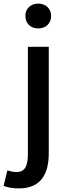

<svg xmlns="http://www.w3.org/2000/svg" viewBox="-68 -811 377 1067"><path d="M37 236C159 236 203 156 203 41V-551H87V43C87 107 74 145 23 145C5 145 -13 140 -27 136L-48 222C-28 230 0 236 37 236ZM144 -653C186 -653 216 -680 216 -723C216 -763 186 -791 144 -791C103 -791 73 -763 73 -723C73 -680 103 -653 144 -653Z"/></svg>

Font: ChiuKong Gothic CL Medium
Style: Regular
Weight: 500
Designer: Ryoko NISHIZUKA 西塚涼子 (kana, bopomofo & ideographs); Paul D. Hunt (Latin, Greek & Cyrillic); Sandoll Communications 산돌커뮤니
Foundry: Adobe
Version: Version 1.300